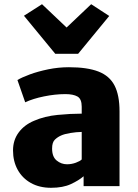

<svg xmlns="http://www.w3.org/2000/svg" viewBox="-20 -886 657 914"><path d="M223 8Q168 8 127.2 -14.8Q86.5 -37.5 64.2 -77.8Q42 -118 42 -170Q42 -219 68.8 -255.2Q95.5 -291.5 142 -311Q192.5 -333 254.5 -339Q316.5 -345 369 -345V-378Q369 -415 348.8 -426.5Q328.5 -438 291 -438Q243 -438 190 -427.2Q137 -416.5 100 -399L63 -505Q83.5 -517.5 122.2 -531.8Q161 -546 209.5 -556Q258 -566 308 -566Q395.5 -566 448.5 -545.5Q501.5 -525 525.2 -479Q549 -433 549 -356V0H378V-47Q355 -27 317.2 -9.5Q279.5 8 223 8ZM228 -179Q228 -139.5 249.8 -121.8Q271.5 -104 299 -104Q321 -104 341.2 -111.5Q361.5 -119 369 -127V-258Q343 -257.5 314.5 -252.8Q286 -248 271 -241Q255.5 -234.5 241.8 -221.8Q228 -209 228 -179ZM94 -811 180 -866 297 -755 414 -866 500 -810 352 -630H243Z"/></svg>

Font: Merriweather Sans ExtraBold
Style: Regular
Weight: 800
Designer: Eben Sorkin
Foundry: Eben Sorkin
Version: Version 2.001; ttfautohint (v1.8.3)